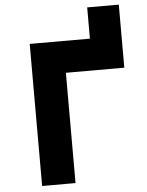

<svg xmlns="http://www.w3.org/2000/svg" viewBox="-63 -1026 826 1077"><g transform="rotate(-5 350.0 -488.0)"><path d="M130 -800H469V-976H647V-621H318V0H130Z"/></g></svg>

Font: Martian Mono ExtraBold
Style: Regular
Weight: 800
Monospace: yes
Designer: Roman Shamin
Foundry: Evil Martians
Version: Version 1.000; ttfautohint (v1.8.4.7-5d5b)